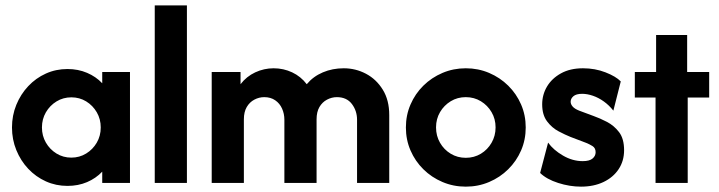

<svg xmlns="http://www.w3.org/2000/svg" viewBox="-20 -687 2700 721"><path d="M233.3 11.1Q190 11.1 152.3 -5.9Q114.6 -22.9 86.1 -53.1Q57.6 -83.3 41.3 -123.3Q25 -163.2 25 -208.3Q25 -253.5 41.3 -293.4Q57.6 -333.3 86.1 -363.5Q114.6 -393.8 152.3 -410.8Q190 -427.8 233.3 -427.8Q273.6 -427.8 306.9 -413.5Q340.3 -399.3 363.9 -374.3V-416.7H468.1V0H363.9V-42.4Q340.3 -17.4 306.9 -3.1Q273.6 11.1 233.3 11.1ZM247.8 -95.1Q278.5 -95.1 303.6 -110.5Q328.7 -125.9 343.5 -151.5Q358.3 -177.1 358.3 -208.3Q358.3 -239.6 343.5 -265.2Q328.7 -290.8 303.7 -306.2Q278.7 -321.5 248 -321.5Q217.4 -321.5 192.3 -306.2Q167.2 -290.8 152.3 -265.2Q137.5 -239.6 137.5 -208.3Q137.5 -177.1 152.3 -151.5Q167.1 -125.9 192.1 -110.5Q217.1 -95.1 247.8 -95.1Z M561.1 0V-666.7H681.9V0Z M775 0V-416.7H883.3V-370.8Q905.6 -400 938.5 -415.3Q971.5 -430.6 1007.6 -430.6Q1044.4 -430.6 1077.1 -415.3Q1109.7 -400 1131.9 -370.8Q1156.2 -400 1192.4 -415.3Q1228.5 -430.6 1270.8 -430.6Q1315.3 -430.6 1354.2 -410.1Q1393.1 -389.6 1417.4 -350.3Q1441.7 -311.1 1441.7 -254.9V0H1320.8V-237.5Q1320.8 -270.8 1301.4 -296.5Q1281.9 -322.2 1245.1 -322.2Q1225.7 -322.2 1208 -312.8Q1190.3 -303.5 1179.5 -285.1Q1168.8 -266.7 1168.8 -238.9V0H1047.9V-237.5Q1047.9 -259.7 1039.2 -279.2Q1030.6 -298.6 1013.5 -310.4Q996.5 -322.2 972.2 -322.2Q952.8 -322.2 935.1 -312.8Q917.4 -303.5 906.6 -285.1Q895.8 -266.7 895.8 -238.9V0Z M1729.2 13.9Q1682.6 13.9 1641.7 -3.5Q1600.7 -20.8 1569.8 -51.4Q1538.9 -81.9 1521.6 -122Q1504.2 -162.2 1504.2 -208.3Q1504.2 -254.5 1521.6 -294.6Q1538.9 -334.8 1569.8 -365.3Q1600.7 -395.8 1641.7 -413.2Q1682.6 -430.6 1729.2 -430.6Q1775.7 -430.6 1816.7 -413.2Q1857.6 -395.8 1888.5 -365.3Q1919.4 -334.8 1936.8 -294.6Q1954.2 -254.5 1954.2 -208.3Q1954.2 -162.2 1936.8 -122Q1919.4 -81.9 1888.5 -51.4Q1857.6 -20.8 1816.7 -3.5Q1775.7 13.9 1729.2 13.9ZM1729.2 -94.4Q1760.4 -94.4 1785.8 -109.7Q1811.1 -125 1826 -151Q1841 -176.9 1841 -208.6Q1841 -240.3 1825.9 -265.9Q1810.9 -291.5 1785.6 -306.9Q1760.3 -322.2 1729.1 -322.2Q1697.9 -322.2 1672.7 -306.9Q1647.4 -291.5 1632.4 -265.9Q1617.4 -240.3 1617.4 -208.6Q1617.4 -176.9 1632.3 -151Q1647.2 -125 1672.6 -109.7Q1697.9 -94.4 1729.2 -94.4Z M2161.8 13.9Q2119.4 13.9 2076 0Q2032.6 -13.9 2008.3 -37.5L2038.2 -151.4Q2058.3 -123.6 2094.1 -102.8Q2129.9 -81.9 2168.1 -81.9Q2193.8 -81.9 2205.2 -91.7Q2216.7 -101.4 2216.7 -115.3Q2216.7 -131.2 2204.9 -138.5Q2193.1 -145.8 2180.6 -150.7L2122.2 -172.9Q2102.8 -180.6 2077.8 -193.8Q2052.8 -206.9 2034.4 -231.2Q2016 -255.6 2016 -295.1Q2016 -331.2 2034 -361.8Q2052.1 -392.4 2086.5 -411.5Q2120.8 -430.6 2169.4 -430.6Q2214.6 -430.6 2253.8 -415.3Q2293.1 -400 2311.1 -381.2L2283.3 -271.5Q2267.4 -291.7 2247.6 -305.9Q2227.8 -320.1 2206.6 -327.4Q2185.4 -334.7 2166 -334.7Q2143.8 -334.7 2133.3 -325.7Q2122.9 -316.7 2122.9 -304.9Q2122.9 -295.8 2130.2 -287.2Q2137.5 -278.5 2154.9 -271.5L2209 -251.4Q2232.6 -243.1 2259.4 -229.2Q2286.1 -215.3 2304.9 -190.6Q2323.6 -166 2323.6 -122.9Q2323.6 -82.6 2303.1 -51.7Q2282.6 -20.8 2246.2 -3.5Q2209.7 13.9 2161.8 13.9Z M2441.7 0V-320.8H2363.9V-416.7H2443.8V-555.6H2560.4V-416.7H2643.1V-320.8H2562.5V0Z"/></svg>

Font: Afacad Flux
Style: Regular
Weight: 400
Designer: Kristian Moeller
Foundry: Dicotype
Version: Version 1.100